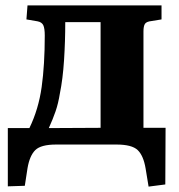

<svg xmlns="http://www.w3.org/2000/svg" viewBox="-20 -536 664 712"><path d="M531 156 520 89Q512 41 490.5 20.5Q469 0 412 0H188Q132 0 111 20.5Q90 41 82 88L72 153L9 155V-61H89Q123 -131 134.5 -213.5Q146 -296 146 -404Q146 -431 140.5 -442.5Q135 -454 119 -457L78 -464L82 -516H579V-464L542 -458Q523 -456 517.5 -447.5Q512 -439 512 -419V-62H594L593 148ZM161 -61 353 -62V-454H222Q222 -383 217.5 -313Q213 -243 202 -189Q196 -152 186 -123Q176 -94 161 -61Z"/></svg>

Font: Literata 36pt
Style: Bold
Weight: 700
Designer: Latin by Veronika Burian and Jose Scaglione. Greek by Irene Vlachou. Cyrillic by Vera Evstafieva.
Foundry: TypeTogether
Version: Version 3.002